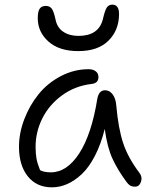

<svg xmlns="http://www.w3.org/2000/svg" viewBox="-20 -761 641 819"><path d="M314 -543Q232.4 -543 186.8 -583.7Q141.1 -624.5 141.1 -683.1Q141.1 -712.4 149.4 -724.1Q157.7 -735.8 175.8 -735.8Q191.9 -735.8 200.7 -724.1Q209.5 -712.4 216.8 -678.2Q223.6 -643.1 250 -625.5Q276.4 -607.9 314.9 -607.9Q400.9 -607.9 418.9 -679.2Q427.2 -716.3 435.5 -728.8Q443.8 -741.2 459 -741.2Q487.8 -741.2 487.8 -701.2Q487.8 -632.8 443.1 -587.9Q398.4 -543 314 -543ZM201.2 38.1Q136.2 38.1 98.6 -8.8Q61 -55.7 61 -134.8Q61 -193.4 83.7 -252.7Q106.4 -312 144.8 -359.4Q183.1 -406.7 239.5 -436.3Q295.9 -465.8 357.9 -465.8Q376.5 -465.8 388.2 -457Q399.9 -448.2 399.9 -432.1Q399.9 -405.8 370.1 -402.8Q299.8 -394.5 244.6 -354.2Q189.5 -314 160.6 -256.1Q131.8 -198.2 131.8 -134.8Q131.8 -105.5 135.7 -84.2Q139.6 -63 150.9 -35.2Q167.5 -25.9 196.8 -25.9Q265.6 -25.9 318.1 -106.9Q370.6 -188 395 -338.9Q401.4 -376 428.2 -376Q447.8 -376 460.9 -357.9Q474.1 -339.8 476.1 -310.1Q484.9 -212.4 505.4 -150.4Q525.9 -88.4 575.2 -22.9Q588.4 -5.9 581.3 14.6Q574.2 35.2 556.2 35.2Q543 35.2 534.9 30.3Q526.9 25.4 519 14.2Q481.9 -36.1 459.7 -84.2Q437.5 -132.3 426.8 -210.9Q410.6 -146 385 -96.4Q359.4 -46.9 328.9 -18.3Q298.3 10.3 266.4 24.2Q234.4 38.1 201.2 38.1Z"/></svg>

Font: Shantell Sans Bouncy
Style: Regular
Weight: 300
Designer: Stephen Nixon, Anya Danilova, Shantell Martin
Foundry: Arrow Type
Version: Version 1.006;[9816181b4]